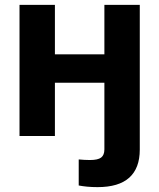

<svg xmlns="http://www.w3.org/2000/svg" viewBox="-20 -561 657 792"><path d="M382.3 210.9Q359.9 210.9 339.6 209Q319.3 207 304.7 204.1V96.7Q315.4 97.7 327.6 98.4Q339.8 99.1 351.1 99.1Q383.8 99.1 397.2 88.9Q410.6 78.6 410.6 55.2V0H556.6V56.2Q556.6 132.8 513.2 171.9Q469.7 210.9 382.3 210.9ZM451.2 -336.9V-219.7H165.5V-336.9ZM206.5 -541V0H60.5V-541ZM556.6 -541V0H410.6V-541Z"/></svg>

Font: Inter 17pt
Style: Bold
Weight: 700
Version: Version 4.001;git-66647c0bb